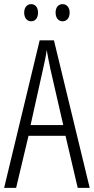

<svg xmlns="http://www.w3.org/2000/svg" viewBox="-20 -909 454 929"><path d="M97 -848C97 -822 111 -806 131 -806C150 -806 164 -821 164 -848C164 -874 150 -889 131 -889C111 -889 97 -873 97 -848ZM249 -848C249 -822 263 -806 283 -806C302 -806 317 -821 317 -848C317 -874 302 -889 283 -889C263 -889 249 -874 249 -848ZM356 0H414L241 -714H172L0 0H58L118 -252H297ZM224 -574 286 -304H128L188 -574C196 -609 202 -637 206 -667C211 -637 217 -609 224 -574Z"/></svg>

Font: Noto Sans Gurmukhi UI ExtraCondensed Light
Style: Regular
Weight: 300
Width: 2
Designer: Jelle Bosma - Monotype Design Team
Foundry: Monotype Imaging Inc.
Version: Version 2.004